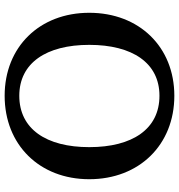

<svg xmlns="http://www.w3.org/2000/svg" viewBox="8 -763 770 826"><g transform="rotate(-90 393.0 -350.0)"><path d="M394 -49C251 -49 173 -165 173 -351C173 -536 251 -652 394 -652C535 -652 613 -536 613 -351C613 -165 535 -49 394 -49ZM35 -351C35 -136 183 15 394 15C604 15 751 -136 751 -351C751 -565 604 -715 394 -715C183 -715 35 -565 35 -351Z"/></g></svg>

Font: LT Superior Serif Semibold
Style: Regular
Weight: 600
Designer: Daniel Lyons
Foundry: LyonsType
Version: Version 2.120;FEAKit 1.0